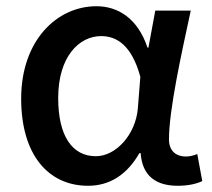

<svg xmlns="http://www.w3.org/2000/svg" viewBox="-20 -584 682 617"><path d="M263 13C332 13 388 -22 428 -92H432C437 -18 482 13 551 13C587 13 613 6 630 -2L614 -89C602 -84 589 -81 577 -81C546 -81 523 -99 523 -136C523 -231 563 -411 593 -550H479L457 -431H454C422 -527 357 -564 290 -564C163 -564 48 -454 48 -267C48 -87 135 13 263 13ZM288 -82C212 -82 167 -147 167 -269C167 -403 235 -468 305 -468C354 -468 403 -440 431 -337L423 -236C416 -152 353 -82 288 -82Z"/></svg>

Font: Noto Sans T Chinese Medium
Style: Regular
Weight: 500
Designer: Ryoko NISHIZUKA (kana & ideographs); Paul D. Hunt (Latin, Greek & Cyrillic); Wenlong ZHANG (bopomofo); Sandoll Communica
Foundry: Adobe Systems Incorporated
Version: Version 1.000;PS 1;hotconv 1.0.78;makeotf.lib2.5.61930